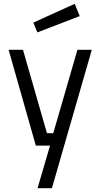

<svg xmlns="http://www.w3.org/2000/svg" viewBox="-20 -760 523 1002"><path d="M25 -500H100L225 -65H258L384 -500H459L251 222H176L241 0H167ZM154 -642 370 -740 396 -676 175 -591Z"/></svg>

Font: Titillium-CLs Web
Style: CLs-Regular
Weight: 400
Version: Version 1.002;PS 57.000;hotconv 1.0.70;makeotf.lib2.5.55311